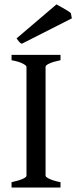

<svg xmlns="http://www.w3.org/2000/svg" viewBox="-20 -840 342 860"><path d="M31.7 0V-23.9Q63.5 -30.8 81.1 -38.6Q98.6 -46.4 98.6 -52.7V-541Q98.6 -546.4 82 -555.2Q65.4 -564 31.7 -570.3V-594.2H251V-570.3Q219.7 -564 201.9 -555.9Q184.1 -547.9 184.1 -541V-52.7Q184.1 -47.4 200.7 -39.1Q217.3 -30.8 251 -23.9V0ZM77.6 -644Q69.8 -647.5 64.9 -653.8Q60.1 -660.2 54.2 -668L232.9 -820.3Q239.3 -816.9 252.9 -809.3Q266.6 -801.8 279.5 -793.9Q292.5 -786.1 297.4 -781.2L301.8 -757.8Z"/></svg>

Font: Namdhinggo
Style: Regular
Weight: 400
Designer: Victor Gaultney
Foundry: SIL International
Version: Version 3.001